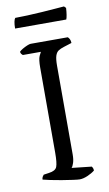

<svg xmlns="http://www.w3.org/2000/svg" viewBox="-95 -906 539 953"><g transform="rotate(-10 174.5 -429.5)"><path d="M227 0Q218 0 193 -3.5Q168 -7 137.5 -12Q107 -17 81.5 -22.5Q56 -28 45 -31Q45 -39 48.5 -45Q52 -51 55 -54L82 -58Q115 -62 122.5 -81Q130 -100 130 -152V-580Q130 -622 137.5 -638Q145 -654 147 -657H56Q53 -659 49.5 -663.5Q46 -668 45 -675Q50 -681 62 -688Q74 -695 86 -700Q98 -705 104 -705H291Q296 -701 300 -693Q304 -685 304 -674L263 -661Q247 -656 236 -649Q225 -642 219.5 -625.5Q214 -609 214 -575V-128Q214 -103 208.5 -86Q203 -69 197 -63L297 -52Q299 -50 301.5 -44.5Q304 -39 304 -31Q289 -19 267 -9.5Q245 0 227 0ZM41 -793Q41 -814 44 -827.5Q47 -841 51 -845Q77 -845 113 -846.5Q149 -848 186.5 -850.5Q224 -853 254.5 -855.5Q285 -858 299 -859L308 -850Q307 -831 304.5 -815.5Q302 -800 299 -793Z"/></g></svg>

Font: Texturina 72pt
Style: Regular
Weight: 400
Designer: Guillermo Torres Carreño
Foundry: Omnibus-Type
Version: Version 1.002; ttfautohint (v1.8.3)